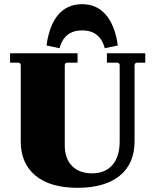

<svg xmlns="http://www.w3.org/2000/svg" viewBox="-20 -884 737 916"><path d="M372 -864Q442 -864 485.5 -813Q529 -762 542 -667L480 -654Q457 -739 372 -739Q287 -739 264 -654L202 -667Q215 -764 258 -814Q301 -864 372 -864ZM79 -210V-573Q79 -585 65 -585H28V-630H350V-585H303Q289 -585 289 -573V-190Q289 -128 323.5 -92.5Q358 -57 419 -57Q482 -57 516.5 -97Q551 -137 551 -210V-573Q551 -585 537 -585H490V-630H673V-585H636Q622 -585 622 -571V-210Q622 -103 551 -45.5Q480 12 350 12Q220 12 149.5 -46Q79 -104 79 -210Z"/></svg>

Font: Arapey Black
Style: Regular
Weight: 900
Designer: Eduardo Rodriguez Tunni
Foundry: Eduardo Rodriguez Tunni
Version: Version 4.000